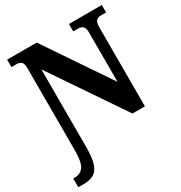

<svg xmlns="http://www.w3.org/2000/svg" viewBox="-216 -864 1179 1254"><g transform="rotate(-30 373.5 -237.0)"><path d="M8 240V174H18Q63 174 86 141.5Q109 109 109 20V-599Q109 -638 94.5 -648Q80 -658 62 -658H22V-714H245L574 -228V-599Q574 -635 560.5 -646.5Q547 -658 528 -658H488V-714H736V-658H695Q675 -658 662 -645.5Q649 -633 649 -595V0H555L184 -547V38Q184 122 168.5 165.5Q153 209 122.5 224.5Q92 240 49 240Z"/></g></svg>

Font: Noto Serif SemiCondensed ExtraBold
Style: Regular
Weight: 800
Width: 4
Designer: Monotype Design Team
Foundry: Monotype Imaging Inc.
Version: Version 2.015